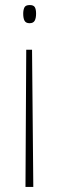

<svg xmlns="http://www.w3.org/2000/svg" viewBox="-20 -547 234 761"><path d="M123 -493Q123 -475 117.5 -465Q112 -455 97 -455Q83 -455 77.5 -464.5Q72 -474 72 -493Q72 -507 76.5 -517Q81 -527 98 -527Q113 -527 118 -518.5Q123 -510 123 -493ZM84 -350H107L112 194H81Z"/></svg>

Font: Noto Sans Lao ExtraCondensed Thin
Style: Regular
Weight: 100
Width: 2
Designer: Monotype Design Team
Foundry: Monotype Imaging Inc.
Version: Version 2.003; ttfautohint (v1.8.4.7-5d5b)